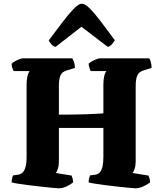

<svg xmlns="http://www.w3.org/2000/svg" viewBox="-20 -1020 884 1040"><path d="M298 0Q291 0 266 -2.5Q241 -5 207 -8.5Q173 -12 138.5 -16.5Q104 -21 78 -25Q52 -29 43 -32Q43 -42 45.5 -53.5Q48 -65 51 -70L80 -74Q92 -76 102 -85Q112 -94 118 -114.5Q124 -135 124 -169V-561Q124 -585 128 -604Q132 -623 140 -635H54Q51 -640 47 -651Q43 -662 43 -675Q49 -681 61 -688Q73 -695 85.5 -699.5Q98 -704 103 -704H372Q375 -698 380 -686.5Q385 -675 386 -652L343 -639Q332 -636 322 -629.5Q312 -623 305.5 -606Q299 -589 299 -553V-399Q337 -399 374 -399.5Q411 -400 444 -401Q477 -402 502 -403.5Q527 -405 540 -406V-561Q540 -588 544.5 -607.5Q549 -627 557 -635H471Q469 -640 465 -651Q461 -662 460 -675Q467 -682 479 -688.5Q491 -695 503 -699.5Q515 -704 520 -704H788Q793 -698 797 -683.5Q801 -669 801 -652L759 -639Q747 -636 737 -628.5Q727 -621 721 -603.5Q715 -586 715 -553V-147Q715 -124 709.5 -106.5Q704 -89 698 -83L784 -69Q786 -66 789.5 -55.5Q793 -45 793 -32Q778 -20 755.5 -10Q733 0 715 0Q708 0 682.5 -2.5Q657 -5 623 -8.5Q589 -12 555 -16.5Q521 -21 495 -25Q469 -29 460 -32Q460 -44 463 -55Q466 -66 468 -70L497 -74Q512 -76 521.5 -87.5Q531 -99 535.5 -119.5Q540 -140 540 -169V-327H299V-147Q299 -123 293.5 -106Q288 -89 282 -83L368 -69Q370 -65 373 -53.5Q376 -42 376 -32Q360 -19 339 -9.5Q318 0 298 0ZM281 -766Q268 -769 258.5 -780Q249 -791 244 -801Q283 -853 317 -898Q351 -943 378.5 -971.5Q406 -1000 423 -1000Q441 -1000 468 -972.5Q495 -945 529 -900Q563 -855 602 -802Q598 -795 588 -782.5Q578 -770 564 -766L421 -875Z"/></svg>

Font: Texturina Medium 12pt Black
Style: Regular
Weight: 900
Version: Version 1.002